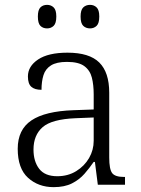

<svg xmlns="http://www.w3.org/2000/svg" viewBox="-20 -761 582 791"><path d="M201 10Q138 10 95.5 -28.5Q53 -67 53 -148Q53 -227 109.5 -265Q166 -303 283 -307L366 -310V-372Q366 -411 358.5 -441Q351 -471 327.5 -488.5Q304 -506 256 -506Q213 -506 190 -491.5Q167 -477 159 -451Q151 -425 151 -391Q123 -391 109 -403.5Q95 -416 95 -446Q95 -488 137 -516Q179 -544 258 -544Q348 -544 389 -503.5Q430 -463 430 -379V-112Q430 -64 442 -48Q454 -32 491 -32H495V0H383L371 -94H366Q349 -69 328 -45Q307 -21 276.5 -5.5Q246 10 201 10ZM216 -35Q260 -35 294 -56Q328 -77 347 -110Q366 -143 366 -181V-277L292 -274Q193 -270 155.5 -237Q118 -204 118 -145Q118 -96 141.5 -65.5Q165 -35 216 -35ZM351 -644Q334 -644 323 -654.5Q312 -665 312 -693Q312 -720 323 -730.5Q334 -741 351 -741Q367 -741 378 -730.5Q389 -720 389 -693Q389 -665 378 -654.5Q367 -644 351 -644ZM174 -644Q157 -644 146.5 -654.5Q136 -665 136 -693Q136 -720 146.5 -730.5Q157 -741 174 -741Q190 -741 201 -730.5Q212 -720 212 -693Q212 -665 201 -654.5Q190 -644 174 -644Z"/></svg>

Font: Noto Serif Tamil Light
Style: Regular
Weight: 300
Designer: Indian Type Foundry, Tom Grace, and the Monotype Design Team
Foundry: Monotype Imaging Inc.
Version: Version 2.004; ttfautohint (v1.8.4.7-5d5b)